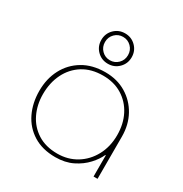

<svg xmlns="http://www.w3.org/2000/svg" viewBox="-177 -893 993 1041"><g transform="rotate(30 319.0 -372.5)"><path d="M314 13Q233 13 176 -22.5Q119 -58 89.5 -119Q60 -180 60 -256Q60 -332 91.5 -392Q123 -452 181.5 -487Q240 -522 321 -522Q395 -522 451.5 -488Q508 -454 540 -396Q572 -338 572 -264V0H547V-133H544Q530 -101 499 -67Q468 -33 421.5 -10Q375 13 314 13ZM314 -9Q380 -9 432.5 -41Q485 -73 515.5 -129.5Q546 -186 546 -258Q546 -328 518 -382.5Q490 -437 439 -468.5Q388 -500 319 -500Q246 -500 194 -467.5Q142 -435 114 -378.5Q86 -322 86 -250Q86 -184 112.5 -129Q139 -74 190 -41.5Q241 -9 314 -9ZM308 -568Q268 -568 240.5 -595.5Q213 -623 213 -663Q213 -703 240.5 -730.5Q268 -758 308 -758Q348 -758 375.5 -730.5Q403 -703 403 -663Q403 -623 375.5 -595.5Q348 -568 308 -568ZM308 -590Q338 -590 359 -611Q380 -632 380 -663Q380 -694 359 -715Q338 -736 308 -736Q278 -736 257 -715Q236 -694 236 -663Q236 -632 257 -611Q278 -590 308 -590Z"/></g></svg>

Font: MuseoModerno Thin
Style: Regular
Weight: 100
Designer: Pablo Cosgaya, Héctor Gatti, Marcela Romero, and the Authors of The MuseoModerno Project.
Foundry: Omnibus-Type Team
Version: Version 1.003